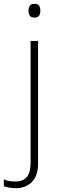

<svg xmlns="http://www.w3.org/2000/svg" viewBox="-71 -837 308 1004"><path d="M78 -781Q78 -797 85 -807Q92 -817 108 -817Q127 -817 133.5 -807Q140 -797 140 -781Q140 -765 133.5 -755Q127 -745 108 -745Q92 -745 85 -755Q78 -765 78 -781ZM13 147Q-7 147 -23 144Q-39 141 -51 137V101Q-36 108 -20.5 110Q-5 112 11 112Q89 112 89 16V-623H128V19Q128 83 95.5 115Q63 147 13 147Z"/></svg>

Font: Noto Sans Telugu UI ExtraLight
Style: Regular
Weight: 200
Designer: Jelle Bosma - Monotype Design Team
Foundry: Monotype Imaging Inc.
Version: Version 2.005; ttfautohint (v1.8.4.7-5d5b)